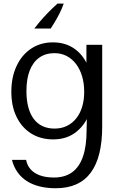

<svg xmlns="http://www.w3.org/2000/svg" viewBox="-20 -743 633 1046"><path d="M283.8 282.5Q236.4 282.5 196.6 272.8Q156.9 263.1 126.5 243.7Q96.1 224.2 75.5 195.3Q54.9 166.4 45.1 128.1H122.3Q127.7 157.2 146.1 178.7Q164.6 200.2 196.7 212.1Q228.8 224.1 274 224.1Q333.3 224.1 372.7 195.7Q412.1 167.3 431.9 110.2Q451.7 53.2 451.7 -32.8L454.8 -160.8L471.1 -135.7Q447.8 -66.7 396.4 -25.2Q345 16.4 269.8 16.4Q201 16.4 149.7 -15.8Q98.4 -48.1 70.1 -106.5Q41.8 -164.8 41.8 -242.7Q41.8 -322.6 70.3 -383.4Q98.7 -444.2 149.8 -478.2Q200.9 -512.2 268.3 -512.2Q340.6 -512.2 392 -472.9Q443.3 -433.7 468.5 -359.7L450.8 -334.2V-498.8H536.8V-54.9Q536.8 28.3 521.5 91.4Q506.1 154.4 474.9 197Q443.6 239.5 395.9 261Q348.3 282.5 283.8 282.5ZM277.7 -42.5Q314.5 -42.5 344.2 -56.9Q373.9 -71.3 395 -97.7Q416.2 -124.1 427.4 -160.8Q438.7 -197.4 438.7 -242Q438.7 -289.2 427.1 -327.8Q415.5 -366.4 394 -394.6Q372.5 -422.8 342.8 -438.1Q313.1 -453.4 276.5 -453.4Q228.7 -453.4 194.6 -429.5Q160.5 -405.6 142.2 -359.7Q124 -313.8 124 -247Q124 -197.1 134.2 -159Q144.4 -120.8 164.1 -94.8Q183.8 -68.8 212.3 -55.6Q240.7 -42.5 277.7 -42.5ZM293.2 -723.5Q264.5 -697.6 240.1 -672.3Q215.7 -647.1 197.2 -625.2Q178.6 -603.3 166.8 -587.6H256.4Q265.5 -601.6 277.7 -621.8Q290 -641.9 303.1 -667.3Q316.2 -692.7 327.2 -723.5Z"/></svg>

Font: Russolo 10pt ExtraLight
Style: Regular
Weight: 200
Designer: Micah Stupak-Hahn
Version: Version 1.000